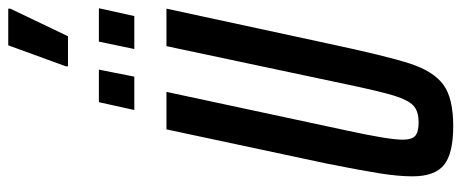

<svg xmlns="http://www.w3.org/2000/svg" viewBox="-347 -765 1120 466"><g transform="rotate(-90 213.0 -532.0)"><path d="M18 -91Q18 -125 25.5 -172Q33 -219 49 -299L132 -688H223L130 -254Q107 -149 107 -115Q107 -92 116.5 -84Q126 -76 149 -76Q176 -76 189.5 -88.5Q203 -101 213.5 -134.5Q224 -168 242 -254L334 -688H425L341 -299Q310 -153 291.5 -96.5Q273 -40 240.5 -16Q208 8 140 8Q73 8 45.5 -14.5Q18 -37 18 -91ZM179 -766 198 -852H277L260 -766ZM327 -766 345 -852H426L407 -766ZM285 -927V-932L336 -1072H425V-1067L358 -927Z"/></g></svg>

Font: Saira Ultra Condensed SemiBold
Style: Italic
Weight: 600
Width: 1
Italic angle: -12°
Designer: Hector Gatti with collaboration of the Omnibus-Type team
Foundry: Omnibus-Type
Version: Version 1.001; ttfautohint (v1.8)